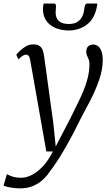

<svg xmlns="http://www.w3.org/2000/svg" viewBox="-69 -816 632 1084"><path d="M102 -474Q98.5 -494.5 92.5 -501Q86.5 -507.5 78 -507.5Q68.5 -507.5 58.8 -501Q49 -494.5 35 -481L23 -506.5Q27 -512.5 41 -526.8Q55 -541 75.2 -553.2Q95.5 -565.5 119 -565.5Q141.5 -565.5 153.8 -557Q166 -548.5 171.8 -533.5Q177.5 -518.5 180 -498.5Q186.5 -452 193 -405.2Q199.5 -358.5 205.8 -311.8Q212 -265 218.5 -218.5Q225 -172 231.5 -125.5L245.5 11L326 -143.5Q346 -185 365.5 -223.8Q385 -262.5 401 -300.5Q417 -338.5 426.5 -376.8Q436 -415 436 -456Q436 -470.5 431.5 -481.2Q427 -492 422.5 -501.8Q418 -511.5 418 -523Q418 -544.5 429.2 -554.5Q440.5 -564.5 456.5 -564.5Q474 -564.5 486 -554.2Q498 -544 504.5 -524.5Q511 -505 511 -477Q511 -422 490.2 -363Q469.5 -304 440.5 -248.2Q411.5 -192.5 387 -147Q364.5 -101 343.5 -61Q322.5 -21 303.2 12.8Q284 46.5 267 73.5Q250 100.5 235.2 121.5Q220.5 142.5 208.5 157.5Q195.5 177.5 173.5 198.2Q151.5 219 119.5 233.2Q87.5 247.5 42.5 247.5Q21 247.5 -6.5 243.2Q-34 239 -49 232L-30 167.5Q-22 172 -1.8 179.8Q18.5 187.5 52.5 187.5Q78 187.5 108.2 173Q138.5 158.5 170.2 126Q202 93.5 229.5 39H192.5ZM238 -796Q244 -796 245.5 -790.5Q247 -785 247 -777Q247 -770 246 -761Q245 -752 245 -745Q245 -715 263 -697.8Q281 -680.5 320 -680.5Q348 -680.5 366.2 -691.2Q384.5 -702 394.5 -721.5Q404.5 -741 407 -766.5Q408 -777 411.5 -786.5Q415 -796 423 -796H480Q480 -792.5 480 -789Q480 -785.5 478.5 -781Q466 -710.5 421.5 -677.2Q377 -644 318.5 -644Q279.5 -644 246.8 -657Q214 -670 193.8 -697Q173.5 -724 173.5 -765.5Q173.5 -773 174.5 -780.8Q175.5 -788.5 177.5 -796Z"/></svg>

Font: Merriweather 20pt Light
Style: Italic
Weight: 300
Italic angle: -7.8°
Version: Version 2.101